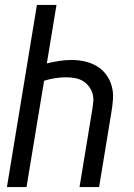

<svg xmlns="http://www.w3.org/2000/svg" viewBox="-20 -755 540 775"><path d="M8 0 129 -735H208L169 -499Q193 -505 218.5 -509Q244 -513 268 -513Q296 -513 322.5 -507Q349 -501 371 -488Q393 -475 408.5 -454Q424 -433 431 -407.5Q438 -382 436 -354Q434 -326 429 -298L380 0H301L352 -310Q355 -328 356.5 -345.5Q358 -363 353 -379Q348 -395 337.5 -408Q327 -421 313 -429Q299 -437 281.5 -440Q264 -443 247 -443Q225 -443 202.5 -439.5Q180 -436 158 -429L87 0Z"/></svg>

Font: Iosevka SS18
Style: Italic
Weight: 400
Italic angle: -9°
Monospace: yes
Designer: Belleve Invis
Foundry: Belleve Invis
Version: Version 25.1.1; ttfautohint (v1.8.4)